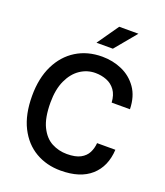

<svg xmlns="http://www.w3.org/2000/svg" viewBox="-169 -1064 1023 1188"><g transform="rotate(20 342.5 -470.0)"><path d="M371 10.5Q278.5 10.5 205.5 -32Q132.5 -74.5 90.2 -158Q48 -241.5 48 -365Q48 -481 89.2 -565.2Q130.5 -649.5 204 -695Q277.5 -740.5 374.5 -740.5Q444 -740.5 505 -713.8Q566 -687 604.8 -632Q643.5 -577 645.5 -493H525Q522 -543 499.8 -573.5Q477.5 -604 443 -617.5Q408.5 -631 369 -631Q315 -631 269.5 -600.5Q224 -570 196.5 -510.5Q169 -451 169 -364.5Q169 -264 197.5 -206Q226 -148 272.2 -123.5Q318.5 -99 372.5 -99Q429 -99 461.5 -116.5Q494 -134 508.8 -163Q523.5 -192 526 -226.5H646.5Q640.5 -115 570 -52.2Q499.5 10.5 371 10.5ZM310 -809 408.5 -950H535L418 -809Z"/></g></svg>

Font: Spline Sans Medium
Style: Regular
Weight: 500
Designer: Eben Sorkin, Mirko Velimirovic
Foundry: Sorkin Type
Version: Version 1.000; ttfautohint (v1.8.3)